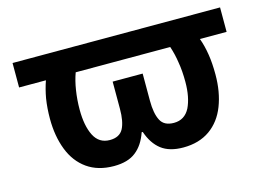

<svg xmlns="http://www.w3.org/2000/svg" viewBox="-79 -692 1171 848"><g transform="rotate(-15 506.5 -268.0)"><path d="M348.1 9.8Q275.4 9.8 225.6 -25.4Q176.3 -60.5 152.3 -122.6Q127.9 -185.5 127.9 -265.1Q127.9 -313.5 134.8 -356.9Q142.1 -397.9 154.8 -434.1H32.2V-545.9H981V-434.1H858.9Q871.6 -400.4 878.4 -356.9Q884.8 -316.9 884.8 -265.1Q884.8 -185.5 860.4 -122.6Q836.4 -60.5 787.1 -25.4Q737.3 9.8 665 9.8Q601.6 9.8 564.5 -19Q527.8 -47.4 508.8 -103H503.9Q484.9 -47.4 448.2 -19Q412.1 9.8 348.1 9.8ZM359.9 -106Q404.3 -106 421.4 -137.7Q438 -169.4 438 -228V-352.1H575.2V-228Q575.2 -169.4 591.8 -137.7Q607.9 -106 652.8 -106Q702.1 -106 725.6 -151.4Q748 -197.8 748 -268.1Q748 -318.4 741.2 -357.4Q735.8 -396 723.1 -434.1H291Q278.3 -399.4 272 -358.4Q265.1 -314.9 265.1 -270Q265.1 -196.3 287.6 -151.4Q310.5 -106 359.9 -106Z"/></g></svg>

Font: Droid Sans Thai
Style: Bold
Weight: 700
Designer: Steve Matteson
Foundry: Ascender Corporation
Version: Version 1.00